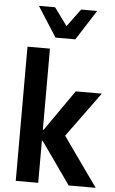

<svg xmlns="http://www.w3.org/2000/svg" viewBox="-61 -964 603 1005"><g transform="rotate(5 240.5 -461.5)"><path d="M61 0V-705H179V-279H183L333 -494H470L279 -232L283 -279L481 0H339L183 -221H179V0ZM203 -765 102 -923H187L255 -830L324 -923H408L307 -765Z"/></g></svg>

Font: Nunito Sans 10pt Condensed
Style: Bold
Weight: 700
Width: 3
Designer: Vernon Adams
Foundry: Vernon Adams
Version: Version 3.101;gftools[0.9.27]